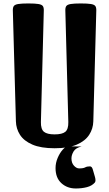

<svg xmlns="http://www.w3.org/2000/svg" viewBox="-20 -845 626 1102"><path d="M293.5 5.9Q214.8 5.9 166 -15.1Q117.2 -36.1 94.7 -71.3Q72.3 -106.4 71.3 -148.9L53.7 -784.7Q53.2 -801.8 59.3 -810.3Q65.4 -818.8 84.7 -822Q104 -825.2 142.6 -825.2Q181.2 -825.2 200.4 -822Q219.7 -818.8 225.8 -810.3Q231.9 -801.8 231.4 -784.7L214.8 -144.5Q213.9 -103.5 232.2 -88.6Q250.5 -73.7 293.5 -73.7Q336.9 -73.7 355 -88.6Q373 -103.5 372.1 -144.5L355 -784.7Q354.5 -801.8 360.6 -810.3Q366.7 -818.8 386 -822Q405.3 -825.2 443.8 -825.2Q482.4 -825.2 501.7 -822Q521 -818.8 527.1 -810.3Q533.2 -801.8 532.7 -784.7L515.6 -148.9Q514.6 -106.4 491.9 -71.3Q469.2 -36.1 420.9 -15.1Q372.6 5.9 293.5 5.9ZM415 236.8Q365.7 236.8 332.3 206.3Q298.8 175.8 298.8 119.6Q298.8 89.8 311 61.3Q323.2 32.7 340.1 13.9Q356.9 -4.9 370.6 -4.9Q383.8 -4.9 405.5 -4.6Q427.2 -4.4 448.7 -4.4Q414.6 3.4 402.3 24.2Q390.1 44.9 390.1 64Q390.1 90.3 404.5 106Q418.9 121.6 434.1 121.6Q458.5 121.6 468.8 115.7Q479 109.9 496.1 109.9Q507.8 109.9 512.9 128.7Q518.1 147.5 525.4 171.9Q531.2 193.8 524.4 202.6Q507.8 221.7 478.8 229.2Q449.7 236.8 415 236.8Z"/></svg>

Font: Denk One
Style: Regular
Weight: 400
Designer: Irina Smirnova, Eben Sorkin
Foundry: Sorkin Type Co.f
Version: Version 1.004; ttfautohint (v1.8.4.7-5d5b);gftools[0.9.23]